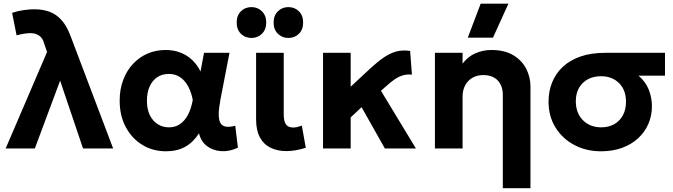

<svg xmlns="http://www.w3.org/2000/svg" viewBox="-20 -784 3553 1014"><path d="M10 0 228.5 -509.5 212 -557.5Q205 -583.5 186.2 -596.2Q167.5 -609 141 -609Q126 -609 107.5 -606Q89 -603 67.5 -597.5L44 -716Q73 -726 104.2 -730.5Q135.5 -735 161 -735Q207 -735 242.8 -721.5Q278.5 -708 306 -676.8Q333.5 -645.5 353.5 -591.5L577.5 0H418.5L297.5 -358L164 0Z M856.5 15Q788 15 732.8 -18.2Q677.5 -51.5 644.8 -111.8Q612 -172 612 -252.5Q612 -313 630.8 -362.2Q649.5 -411.5 682.5 -446.8Q715.5 -482 759.2 -501Q803 -520 854.5 -520Q897.5 -520 933 -506.2Q968.5 -492.5 995.2 -467Q1022 -441.5 1039 -406.5L1057.5 -505H1192L1144.5 -260Q1135.5 -212.5 1135.2 -181.5Q1135 -150.5 1144.2 -134.5Q1153.5 -118.5 1173 -115.2Q1192.5 -112 1222.5 -120L1236.5 -4Q1190.5 17.5 1147 14.2Q1103.5 11 1072.2 -13.2Q1041 -37.5 1031 -80Q1001 -33 958.5 -9Q916 15 856.5 15ZM872 -111.5Q906 -111.5 931.2 -129Q956.5 -146.5 973.2 -178.8Q990 -211 998 -256Q995 -273 989 -291.8Q983 -310.5 973.2 -328.8Q963.5 -347 949.2 -361.5Q935 -376 915.8 -384.8Q896.5 -393.5 871 -393.5Q836.5 -393.5 810.8 -376.5Q785 -359.5 770.5 -328Q756 -296.5 756 -253Q756 -186 789.2 -148.8Q822.5 -111.5 872 -111.5Z M1492.5 14Q1445 14 1408.8 -3.8Q1372.5 -21.5 1352.5 -58.5Q1332.5 -95.5 1332.5 -154V-505H1478.5V-181Q1478.5 -142 1490.8 -126.2Q1503 -110.5 1528.5 -110.5Q1538.5 -110.5 1550 -113.2Q1561.5 -116 1574 -120.5L1595 -3.5Q1568 5 1542 9.5Q1516 14 1492.5 14ZM1308.5 -583.5Q1274.5 -583.5 1252.2 -605.8Q1230 -628 1230 -665Q1230 -702 1252.2 -724.2Q1274.5 -746.5 1308.5 -746.5Q1341 -746.5 1363.5 -724.2Q1386 -702 1386 -665Q1386 -628 1363.5 -605.8Q1341 -583.5 1308.5 -583.5ZM1503 -583.5Q1470 -583.5 1447.5 -605.8Q1425 -628 1425 -665Q1425 -702 1447.5 -724.2Q1470 -746.5 1503 -746.5Q1536.5 -746.5 1558.8 -724.2Q1581 -702 1581 -665Q1581 -628 1558.8 -605.8Q1536.5 -583.5 1503 -583.5Z M1686 0V-505H1832V-326L1935 -422Q1972.5 -456.5 2005.5 -479.5Q2038.5 -502.5 2072.2 -511.8Q2106 -521 2146 -515L2155.5 -390Q2127.5 -392.5 2105 -385.2Q2082.5 -378 2061.8 -363.2Q2041 -348.5 2018 -327.5L1992 -304.5L2176.5 0H2012.5L1889.5 -218L1832 -164V0Z M2635.5 210V-282.5Q2635.5 -330.5 2608.8 -359Q2582 -387.5 2531.5 -387.5Q2499.5 -387.5 2475 -373.2Q2450.5 -359 2436.8 -333.5Q2423 -308 2423 -274.5V0H2277V-505H2423V-448Q2452 -486 2491.8 -503Q2531.5 -520 2575 -520Q2645.5 -520 2691.2 -492.2Q2737 -464.5 2759.2 -420.5Q2781.5 -376.5 2781.5 -328V210ZM2450.5 -585 2518.5 -764.5H2665L2583.5 -585Z M3154.5 15Q3075.5 15 3012.8 -18.5Q2950 -52 2913.5 -111Q2877 -170 2877 -247Q2877 -302 2896 -349Q2915 -396 2952.2 -431Q2989.5 -466 3045.5 -485.5Q3101.5 -505 3176 -505H3492V-384.5H3352Q3389.5 -353 3406.2 -310.5Q3423 -268 3423 -223Q3423 -172.5 3404 -129.2Q3385 -86 3349.8 -53.5Q3314.5 -21 3265 -3Q3215.5 15 3154.5 15ZM3155.5 -111.5Q3194 -111.5 3223.2 -127.8Q3252.5 -144 3269.2 -174.2Q3286 -204.5 3286 -246.5Q3286 -309 3249.2 -345.2Q3212.5 -381.5 3153.5 -381.5Q3115.5 -381.5 3085.8 -366Q3056 -350.5 3038.5 -320.8Q3021 -291 3021 -249.5Q3021 -187 3058.5 -149.2Q3096 -111.5 3155.5 -111.5Z"/></svg>

Font: Geologica Cursive SemiBold
Style: Regular
Weight: 600
Designer: Sindre Bremnes, Frode Helland
Foundry: Monokrom Skriftforlag AS
Version: Version 1.010;gftools[0.9.28]